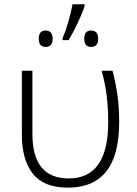

<svg xmlns="http://www.w3.org/2000/svg" viewBox="-20 -858 635 888"><path d="M293.9 9.8Q182.6 9.8 131.8 -54.7Q81.1 -119.1 81.1 -235.4V-530.8H129.9V-238.8Q129.9 -32.7 297.9 -32.7Q480.5 -32.7 480.5 -293.5Q480.5 -356.9 473.4 -415Q466.3 -473.1 450.2 -530.8H500.5Q515.6 -473.1 523.4 -416Q531.2 -358.9 531.2 -292Q531.2 9.8 293.9 9.8ZM371.1 -838.4V-829.1Q360.4 -795.9 339.4 -751.7Q318.4 -707.5 297.4 -672.4H269.5V-681.2Q283.7 -714.4 296.4 -758.5Q309.1 -802.7 315.4 -838.4ZM190.9 -716.8Q208 -716.8 215.8 -706.5Q223.6 -696.3 223.6 -679.2Q223.6 -641.1 190.9 -641.1Q159.2 -641.1 159.2 -679.2Q159.2 -716.8 190.9 -716.8ZM400.9 -716.8Q434.1 -716.8 434.1 -679.2Q434.1 -641.1 400.9 -641.1Q369.6 -641.1 369.6 -679.2Q369.6 -716.8 400.9 -716.8Z"/></svg>

Font: Open Sans Light
Style: Regular
Weight: 300
Designer: Monotype Design Team
Foundry: Monotype Imaging Inc.
Version: Version 3.000; ttfautohint (v1.8.4)